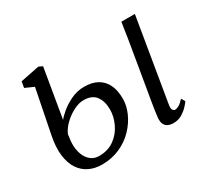

<svg xmlns="http://www.w3.org/2000/svg" viewBox="-118 -752 1027 948"><g transform="rotate(-30 395.0 -278.0)"><path d="M627 10Q610 10 596.8 4.2Q583.5 -1.5 577 -14.8Q570.5 -28 572 -50Q573 -63 576.5 -86Q580 -109 585 -140Q590 -171 596.5 -208Q603 -245 609.8 -286.5Q616.5 -328 624.2 -372.2Q632 -416.5 639.2 -462.2Q646.5 -508 653 -552.5H730L651 -78.5Q648 -60 653.2 -51.8Q658.5 -43.5 666 -43.5Q676.5 -43.5 688.8 -50.5Q701 -57.5 718 -76L730.5 -55Q726 -47.5 711.8 -32Q697.5 -16.5 676 -3.2Q654.5 10 627 10ZM218.5 11Q179 11 147 -4.2Q115 -19.5 94.2 -50.2Q73.5 -81 67.2 -128Q61 -175 73.5 -238L123 -487.5L73.5 -509.5L79.5 -544L187 -565.5L208.5 -555.5L161.5 -276.5Q172 -290.5 197.2 -311.8Q222.5 -333 257.8 -349.8Q293 -366.5 333.5 -366.5Q377 -366.5 407.2 -349.8Q437.5 -333 453.5 -300.5Q469.5 -268 469.5 -219.5Q469.5 -181 451.8 -140.5Q434 -100 401.2 -65.5Q368.5 -31 322 -10Q275.5 11 218.5 11ZM226.5 -33Q278.5 -33 314.5 -59.2Q350.5 -85.5 369.2 -125.8Q388 -166 388 -206Q388 -251.5 366.8 -281Q345.5 -310.5 296.5 -310.5Q270 -310.5 240 -295.2Q210 -280 184.5 -255.8Q159 -231.5 147 -204Q144 -186.5 142.5 -170.2Q141 -154 141.5 -139Q143.5 -106 154.8 -82.2Q166 -58.5 184.5 -45.8Q203 -33 226.5 -33Z"/></g></svg>

Font: Merriweather 24pt Light
Style: Italic
Weight: 300
Italic angle: -7.8°
Version: Version 2.101